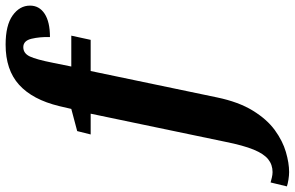

<svg xmlns="http://www.w3.org/2000/svg" viewBox="-325 -607 1050 684"><g transform="rotate(-90 200.0 -265.0)"><path d="M-71 240Q-83 240 -98.5 237.5Q-114 235 -122 232L-108 174Q-101 176 -90.5 178.5Q-80 181 -71 181Q-45 181 -25.5 165.5Q-6 150 9 113.5Q24 77 37 12L137 -467H63L75 -515L154 -536L164 -579Q187 -674 240 -722Q293 -770 383 -770Q452 -770 487 -745Q522 -720 522 -683Q522 -650 493 -631Q464 -612 410 -612Q411 -648 404 -677.5Q397 -707 374 -707Q352 -707 341 -684Q330 -661 318 -600L305 -536H415L400 -467H289L195 -17Q179 60 148 110.5Q117 161 78.5 189Q40 217 0.5 228.5Q-39 240 -71 240Z"/></g></svg>

Font: Noto Serif ExtraCondensed ExtraBold
Style: Italic
Weight: 800
Width: 2
Italic angle: -12°
Designer: Monotype Design Team
Foundry: Monotype Imaging Inc.
Version: Version 2.013